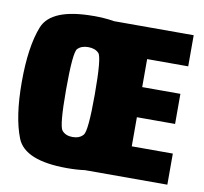

<svg xmlns="http://www.w3.org/2000/svg" viewBox="-77 -765 908 854"><g transform="rotate(10 377.0 -338.5)"><path d="M279 5Q470.5 5 507.2 -87.5Q544 -180 544 -338Q544 -496.5 507.2 -589.2Q470.5 -682 279 -682Q87.5 -682 51 -589.8Q14.5 -497.5 14.5 -338Q14.5 -180 51.2 -87.5Q88 5 279 5ZM279 -135.5Q248 -135.5 231.2 -155Q214.5 -174.5 214.5 -338Q214.5 -506 231.2 -523.8Q248 -541.5 279 -541.5Q310.5 -541.5 327.2 -523.8Q344 -506 344 -338Q344 -174.5 327.2 -155Q310.5 -135.5 279 -135.5ZM344.5 0H731.5V-140.5H546V-272H718.5V-408H546V-534.5H731.5V-675H344.5Z"/></g></svg>

Font: Anybody Condensed Black
Style: Regular
Weight: 900
Width: 3
Designer: Tyler Finck
Foundry: Etcetera Type Company
Version: Version 1.113;gftools[0.9.25]